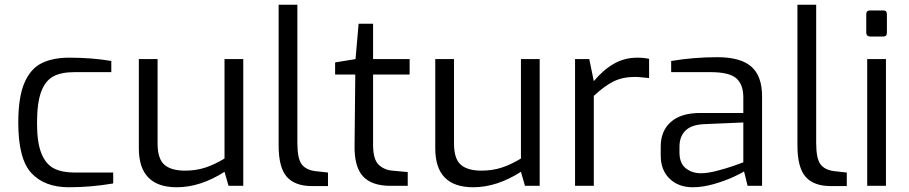

<svg xmlns="http://www.w3.org/2000/svg" viewBox="-20 -783 3829 809"><path d="M57 -266Q57 -373 82.5 -433Q108 -493 155 -516.5Q202 -540 272 -540Q368 -540 449 -526V-479H293Q238 -479 204.5 -461Q171 -443 153.5 -396.5Q136 -350 136 -264Q136 -182 154.5 -136.5Q173 -91 207 -73.5Q241 -56 294 -56H457V-10Q363 6 270 6Q168 6 112.5 -53.5Q57 -113 57 -266Z M565 -158V-534H644V-178Q644 -114 672.5 -89Q701 -64 760 -64Q805 -64 844 -76.5Q883 -89 926 -115V-534H1005V0H943L926 -59Q824 6 725 6Q565 6 565 -158Z M1154 -171V-763H1233V-181Q1233 -115 1251 -91Q1269 -67 1308 -62L1362 -56V1H1294Q1223 1 1188.5 -38Q1154 -77 1154 -171Z M1474 -173 1477 -469H1392V-520L1478 -534L1491 -683H1552V-534H1706V-469H1552V-173Q1552 -112 1575 -89.5Q1598 -67 1633 -64L1698 -58V0H1625Q1546 0 1509 -40.5Q1472 -81 1474 -173Z M1814 -158V-534H1893V-178Q1893 -114 1921.5 -89Q1950 -64 2009 -64Q2054 -64 2093 -76.5Q2132 -89 2175 -115V-534H2254V0H2192L2175 -59Q2073 6 1974 6Q1814 6 1814 -158Z M2403 -534H2463L2482 -441Q2521 -488 2566 -514Q2611 -540 2665 -540Q2692 -540 2715 -535V-454Q2670 -459 2657 -459Q2604 -459 2565.5 -440Q2527 -421 2482 -379V0H2403Z M2764 -128V-166Q2764 -231 2806.5 -269Q2849 -307 2931 -307H3112V-373Q3112 -427 3082.5 -453Q3053 -479 2974 -479H2808V-526Q2902 -542 3003 -542Q3100 -542 3145.5 -502.5Q3191 -463 3191 -377V0H3130L3115 -61Q3108 -55 3071.5 -38Q3035 -21 2988 -7.5Q2941 6 2899 6Q2839 6 2801.5 -30Q2764 -66 2764 -128ZM3112 -99V-267L2949 -260Q2894 -258 2868.5 -233Q2843 -208 2843 -165V-141Q2843 -95 2869.5 -74Q2896 -53 2934 -53Q2961 -53 3000 -63Q3039 -73 3070.5 -84Q3102 -95 3112 -99Z M3340 -171V-763H3419V-181Q3419 -115 3437 -91Q3455 -67 3494 -62L3548 -56V1H3480Q3409 1 3374.5 -38Q3340 -77 3340 -171Z M3630 -645V-723Q3630 -739 3646 -739H3702Q3717 -739 3717 -723V-645Q3717 -629 3702 -629H3646Q3639 -629 3634.5 -633.5Q3630 -638 3630 -645ZM3634 -534H3713V0H3634Z"/></svg>

Font: Exo
Style: Regular
Weight: 400
Designer: Natanael Gama
Foundry: Natanael Gama
Version: Version 1.500; ttfautohint (v1.6)